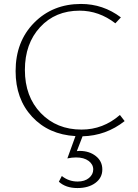

<svg xmlns="http://www.w3.org/2000/svg" viewBox="-20 -684 697 972"><path d="M383 80Q432 80 465 106Q498 132 498 174Q498 216 463 242Q428 268 372 268Q313 268 278 236L293 207Q328 235 373 235Q409 235 430.5 217Q452 199 452 174Q452 148 428.5 130.5Q405 113 365 113Q344 113 321 118L362 5Q226 -3 142.5 -93Q59 -183 59 -324Q59 -474 153 -569Q247 -664 390 -664Q502 -664 592 -596L564 -566Q481 -630 383 -630Q260 -630 183 -546.5Q106 -463 106 -330Q106 -195 186.5 -111.5Q267 -28 393 -28Q502 -28 587 -102L611 -71Q517 3 398 6L369 81Q374 80 383 80Z"/></svg>

Font: EauTestInfant Light
Style: Regular
Weight: 300
Designer: Christian Thalmann (Catharsis Fonts)
Version: Version 0.001;PS 000.001;hotconv 1.0.88;makeotf.lib2.5.64775